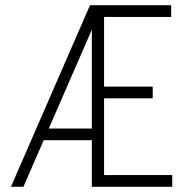

<svg xmlns="http://www.w3.org/2000/svg" viewBox="-20 -718 690 738"><path d="M22 0 326 -698H374L70 0ZM133 -179V-224H373V-179ZM333 0V-698H638V-653H380V-385H567V-340H380V-45H642V0Z"/></svg>

Font: Azeret Mono Thin
Style: Regular
Weight: 100
Designer: Martin Vácha
Foundry: Displaay
Version: Version 1.002